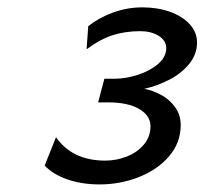

<svg xmlns="http://www.w3.org/2000/svg" viewBox="-20 -816 545 512"><path d="M423.3 -687.5Q423.3 -708 403.1 -720.5Q382.8 -732.9 354 -732.9Q313.5 -732.9 279.8 -721.9Q246.1 -710.9 210.9 -684.6L215.3 -746.1Q243.2 -768.6 281.2 -782.5Q319.3 -796.4 359.9 -796.4Q400.4 -796.4 433.6 -784.4Q466.8 -772.5 486.1 -751.2Q505.4 -730 505.4 -702.6Q505.4 -671.4 484.9 -646Q464.4 -620.6 432.1 -603.8Q399.9 -586.9 364.7 -579.1Q386.7 -575.2 409.2 -563.2Q431.6 -551.3 446.8 -530.5Q461.9 -509.8 461.9 -482.4Q461.9 -436 431.4 -399.9Q400.9 -363.8 350.8 -344Q300.8 -324.2 245.6 -324.2Q198.2 -324.2 159.7 -337.6Q121.1 -351.1 99.1 -374.5L129.4 -450.2Q172.9 -387.7 260.7 -387.7Q290.5 -387.7 318.4 -398.7Q346.2 -409.7 363.8 -430.7Q381.3 -451.7 381.3 -479.5Q381.3 -507.8 351.1 -525.4Q320.8 -543 268.6 -543H241.7L258.3 -606H285.2Q314.5 -606 346.9 -616.2Q379.4 -626.5 401.4 -645.3Q423.3 -664.1 423.3 -687.5Z"/></svg>

Font: Lesson One Medium
Style: Italic
Weight: 500
Italic angle: -14°
Designer: But Ko, Victor Gaultney, Annie Olsen, Julie Remington, Don Collingsworth, Eric Hays, Becca Hirsbrunner
Version: Version 1.100